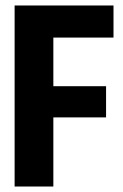

<svg xmlns="http://www.w3.org/2000/svg" viewBox="-20 -680 447 700"><path d="M33.3 0V-660H174.5V0ZM100.3 -252V-365.7H366.7V-252ZM100.3 -543V-660H393.8V-543Z"/></svg>

Font: Bricolage Grotesque 96pt ExtraBold SemiCondensed
Style: Regular
Weight: 800
Width: 4
Version: Version 1.001;gftools[0.9.33.dev8+g029e19f]